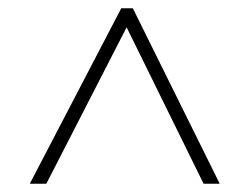

<svg xmlns="http://www.w3.org/2000/svg" viewBox="-20 -738 603 464"><path d="M52 -294H92L286 -672L472 -294H511L301 -718H273Z"/></svg>

Font: Noto Sans Mono SemiCondensed ExtraLight
Style: Regular
Weight: 200
Width: 4
Designer: Monotype Design Team
Foundry: Monotype Imaging Inc.
Version: Version 2.014